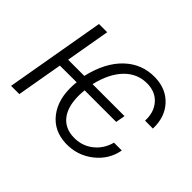

<svg xmlns="http://www.w3.org/2000/svg" viewBox="-116 -743 958 958"><g transform="rotate(45 363.0 -263.5)"><path d="M136.2 -293.5H250.5Q278.3 -413.1 345.9 -476.8Q413.6 -540.5 506.8 -538.1Q585.9 -536.1 633.5 -483.9Q681.2 -431.6 678.2 -349.6L622.6 -350.1Q625.5 -409.7 593 -448.2Q560.5 -486.8 503.9 -488.8Q433.1 -491.2 382.3 -440.4Q331.5 -389.6 308.6 -293.5H534.2L525.4 -243.7H302.7Q298.3 -208.5 301.8 -172.9Q307.6 -111.3 340.1 -76.2Q372.6 -41 428.2 -39.1Q486.8 -37.1 531 -71Q575.2 -105 590.8 -162.6H646Q631.8 -85.4 568.8 -36.6Q505.9 12.2 425.3 10.3Q336.9 7.8 287.6 -55.9Q238.3 -119.6 244.1 -222.2L246.1 -244.1L127.9 -243.7L85.4 0H27.3L119.1 -528.3H177.2Z"/></g></svg>

Font: RobotoInd Light
Style: Italic
Weight: 300
Italic angle: -12°
Designer: Google
Version: Version 2.001151; 2014